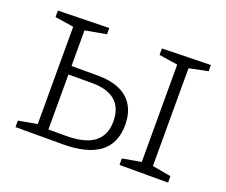

<svg xmlns="http://www.w3.org/2000/svg" viewBox="-93 -669 954 810"><g transform="rotate(20 384.0 -264.0)"><path d="M295 -323Q382 -323 428 -282.5Q474 -242 474 -166Q474 0 252 0H42V-29L126 -44V-481L42 -494V-523L271 -528V-500L176 -483V-323ZM727 -528V-500L643 -483V-44L727 -29V0H509V-29L593 -44V-481L509 -494V-523ZM254 -38Q340 -38 381 -69.5Q422 -101 422 -163Q422 -223 387 -254Q352 -285 283 -285H176V-38Z"/></g></svg>

Font: Bitter Pro Light
Style: Regular
Weight: 300
Designer: Sol Matas, and Bitter project Authors
Foundry: Sol Matas
Version: Version 1.010